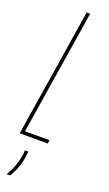

<svg xmlns="http://www.w3.org/2000/svg" viewBox="-179 -733 557 985"><g transform="rotate(20 99.5 -240.0)"><path d="M-2 0 109 -700H128L20 -19H154L151 0ZM53 73H71Q71 80 70.5 88Q70 96 68 105Q65 127 59 146.5Q53 166 45 183.5Q37 201 26 220H7Q26 187 36 159Q46 131 50 105Q52 97 52.5 88.5Q53 80 53 73Z"/></g></svg>

Font: Georama
Style: Italic
Weight: 400
Width: 2
Italic angle: -9°
Designer: Jean-Baptiste Levee
Foundry: Production Type
Version: Version 1.000